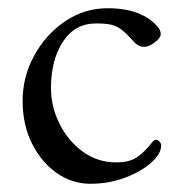

<svg xmlns="http://www.w3.org/2000/svg" viewBox="-20 -433 417 467"><path d="M372 -79Q372 -59 348 -37.5Q324 -16 284.5 -1Q245 14 200 14Q155 14 117.5 -12.5Q80 -39 57.5 -84.5Q35 -130 35 -188Q35 -246 63 -297.5Q91 -349 138 -381Q185 -413 242 -413Q327 -413 366 -365Q371 -357 371 -350Q371 -341 356.5 -330Q342 -319 330 -319Q318 -319 308 -329Q290 -349 278 -359Q266 -369 252 -372.5Q238 -376 214 -376Q162 -376 133 -331.5Q104 -287 104 -219Q104 -174 124.5 -132.5Q145 -91 181 -64.5Q217 -38 263 -38Q293 -38 311.5 -49.5Q330 -61 351 -88Q356 -93 360 -93Q364 -93 368 -88.5Q372 -84 372 -79Z"/></svg>

Font: Benne
Style: Regular
Weight: 400
Designer: John-Daniel Harrington
Version: Version 1.001